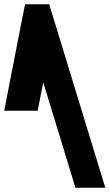

<svg xmlns="http://www.w3.org/2000/svg" viewBox="-188 -829 513 900"><path d="M-3.7 -349 -11.8 -310H-167.8L-148.7 -411L-78.4 -770L-70.3 -809H42.7L64.1 -739L284.2 -19L305.6 51H165.6L144.2 -19L14.6 -443Z"/></svg>

Font: Nordica Plus
Style: NordicaClassicRgOpObl
Weight: 500
Version: Version 1.01